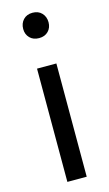

<svg xmlns="http://www.w3.org/2000/svg" viewBox="-121 -819 492 863"><g transform="rotate(-15 125.5 -387.5)"><path d="M184 -715Q184 -690 168 -673.5Q152 -657 125 -657Q98 -657 82 -673.5Q66 -690 66 -715Q66 -741 82 -758Q98 -775 125 -775Q152 -775 168 -758Q184 -741 184 -715ZM170 0H80V-527H170Z"/></g></svg>

Font: Fira Sans Condensed
Style: Regular
Weight: 400
Width: 3
Designer: bBox Type GmbH & Carrois Corporate GbR & Edenspiekermann AG
Foundry: bBox Type GmbH & Carrois Corporate GbR & Edenspiekermann AG
Version: Version 4.301